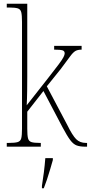

<svg xmlns="http://www.w3.org/2000/svg" viewBox="-20 -780 483 1021"><path d="M16 0V-20H27Q59 -20 74 -24.5Q89 -29 93 -44.5Q97 -60 97 -95V-663Q97 -699 93 -715Q89 -731 74.5 -735.5Q60 -740 30 -740H16V-760H125V-373Q125 -342 124.5 -299Q124 -256 122 -220L236 -365Q272 -411 291.5 -437Q311 -463 317.5 -476Q324 -489 324 -496Q324 -509 312 -512.5Q300 -516 268 -516V-536H414V-516Q393 -516 380.5 -508.5Q368 -501 352 -479Q336 -457 303 -413L229 -321L338 -115Q365 -60 385 -40Q405 -20 437 -20H443V0H434Q406 0 388 -6.5Q370 -13 353.5 -35Q337 -57 312 -104L211 -296L125 -186V-95Q125 -60 129 -44.5Q133 -29 147 -24.5Q161 -20 192 -20H197V0ZM203 208Q209 171 213.5 135Q218 99 221 61H261V71Q255 92 247 119.5Q239 147 230 174Q221 201 213 221H203Z"/></svg>

Font: Noto Serif Armenian Condensed Thin
Style: Regular
Weight: 100
Width: 3
Designer: Monotype Design Team
Foundry: Monotype Imaging Inc.
Version: Version 2.008; ttfautohint (v1.8.4.7-5d5b)